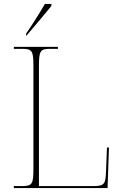

<svg xmlns="http://www.w3.org/2000/svg" viewBox="-20 -951 623 971"><path d="M112 -781V-771H114C153 -816 212 -886 240 -921V-931H207C181 -886 140 -821 112 -781ZM50 0H524L531 -205H521L516 -79C514 -24 508 -10 456 -10H177V-616C177 -693 183 -704 233 -704H273V-714H50V-704H93C143 -704 149 -693 149 -616V-98C149 -21 143 -10 93 -10H50Z"/></svg>

Font: Noto Serif Display Thin
Style: Regular
Weight: 100
Designer: Monotype Design Team
Foundry: Monotype Imaging Inc.
Version: Version 2.009